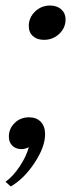

<svg xmlns="http://www.w3.org/2000/svg" viewBox="-25 -534 261 694"><path d="M79 -440Q79 -470 101.5 -492Q124 -514 156 -514Q181 -514 196.5 -500Q212 -486 212 -464Q212 -433 189 -411.5Q166 -390 134 -390Q109 -390 94 -403.5Q79 -417 79 -440ZM-5 123Q22 104 46.5 67Q71 30 79 -2Q66 5 53 5Q32 5 19.5 -7.5Q7 -20 7 -40Q7 -69 28 -89.5Q49 -110 80 -110Q107 -110 122.5 -93.5Q138 -77 138 -49Q138 -3 100 54.5Q62 112 14 140Z"/></svg>

Font: Fahkwang SemiBold
Style: Italic
Weight: 600
Italic angle: -10°
Version: Version 1.000; ttfautohint (v1.6)